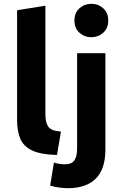

<svg xmlns="http://www.w3.org/2000/svg" viewBox="-20 -806 645 1011"><path d="M280 10Q194 8 148.5 -14Q103 -36 86.5 -76.5Q70 -117 70 -173V-752L219 -776V-203Q219 -163 233.5 -140Q248 -117 301 -113ZM337 185Q323 185 295.5 182Q268 179 244 171L264 50Q290 59 323 59Q358 59 372 38Q386 17 386 -23V-526H535V-19Q535 85 484 135Q433 185 337 185ZM461 -610Q425 -610 398.5 -633.5Q372 -657 372 -698Q372 -739 398.5 -762.5Q425 -786 461 -786Q497 -786 523.5 -762.5Q550 -739 550 -698Q550 -657 523.5 -633.5Q497 -610 461 -610Z"/></svg>

Font: Ubuntu Sans ExtraBold
Style: Regular
Weight: 800
Designer: Dalton Maag Ltd
Foundry: Dalton Maag Ltd
Version: Version 1.006; ttfautohint (v1.8.4.7-5d5b)